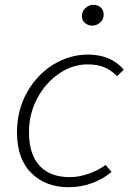

<svg xmlns="http://www.w3.org/2000/svg" viewBox="-20 -769 546 802"><path d="M51 -216Q51 -309 93 -383.5Q135 -458 203 -499.5Q271 -541 347 -541Q443 -541 497 -478L469 -451Q443 -477 414.5 -488.5Q386 -500 345 -500Q283 -500 226.5 -461.5Q170 -423 135.5 -358Q101 -293 101 -218Q101 -125 145 -77Q189 -29 272 -29Q309 -29 350.5 -43.5Q392 -58 421 -80L446 -51Q412 -22 365.5 -4.5Q319 13 267 13Q171 13 111 -46Q51 -105 51 -216ZM322 -701Q322 -721 336.5 -735Q351 -749 370 -749Q388 -749 400.5 -738Q413 -727 413 -708Q413 -688 398.5 -675Q384 -662 365 -662Q348 -662 335 -673Q322 -684 322 -701Z"/></svg>

Font: Nebula Sans Light
Style: Regular
Weight: 300
Italic angle: -9°
Designer: Paul D. Hunt for Adobe (as Source Sans)
Foundry: Nebula Entertainment & Broadcasting LLC
Version: Version 1.010